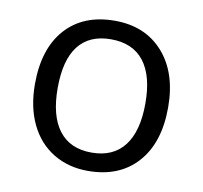

<svg xmlns="http://www.w3.org/2000/svg" viewBox="-67 -616 738 698"><g transform="rotate(10 302.0 -267.5)"><path d="M547.9 -268.1Q547.9 -137.2 481.9 -63.7Q416 9.8 299.8 9.8Q228 9.8 172.4 -23.9Q116.7 -57.6 86.4 -120.6Q56.2 -183.6 56.2 -268.1Q56.2 -398.9 121.6 -471.9Q187 -544.9 303.2 -544.9Q415.5 -544.9 481.7 -470.2Q547.9 -395.5 547.9 -268.1ZM140.1 -268.1Q140.1 -165.5 181.2 -111.8Q222.2 -58.1 301.8 -58.1Q381.3 -58.1 422.6 -111.6Q463.9 -165 463.9 -268.1Q463.9 -370.1 422.6 -423.1Q381.3 -476.1 300.8 -476.1Q221.2 -476.1 180.7 -423.8Q140.1 -371.6 140.1 -268.1Z"/></g></svg>

Font: Samim FD
Style: FD
Weight: 400
Foundry: DejaVu fonts team - Redesigned by Saber Rastikerdar
Version: Version 4.0.5